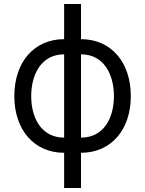

<svg xmlns="http://www.w3.org/2000/svg" viewBox="-20 -747 720 953"><path d="M298.3 186.1H382.1V11.4C529.8 11.4 629.3 -100.9 629.3 -269.9C629.3 -440.3 529.8 -552.6 382.1 -552.6V-727.3H298.3V-552.6C150.6 -552.6 51.1 -440.3 51.1 -269.9C51.1 -100.9 150.6 11.4 298.3 11.4ZM134.9 -269.9C134.9 -379.3 186.1 -477.3 298.3 -477.3V-63.9C186.1 -63.9 134.9 -160.5 134.9 -269.9ZM382.1 -63.9V-477.3C494.3 -477.3 545.5 -379.3 545.5 -269.9C545.5 -160.5 494.3 -63.9 382.1 -63.9Z"/></svg>

Font: Magic Ui Pro
Style: Regular
Weight: 400
Designer: Stefan Endress, Andreas Faust
Version: Version 1.000;FEAKit 1.0